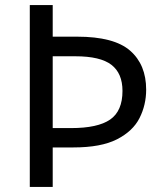

<svg xmlns="http://www.w3.org/2000/svg" viewBox="-20 -734 645 754"><path d="M554 -382Q554 -322 528 -270.5Q502 -219 439.5 -187Q377 -155 268 -155H187V0H97V-714H187V-590H283Q428 -590 491 -535Q554 -480 554 -382ZM259 -231Q364 -231 412.5 -264.5Q461 -298 461 -377Q461 -446 417.5 -479.5Q374 -513 276 -513H187V-231Z"/></svg>

Font: Noto Sans Test
Style: Regular
Weight: 400
Version: Version 1.002; ttfautohint (v1.8.4.7-5d5b)